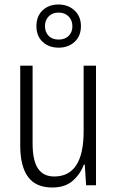

<svg xmlns="http://www.w3.org/2000/svg" viewBox="-20 -824 521 854"><path d="M407 -532V0H363L357 -92H353Q337 -49 303 -19.5Q269 10 213 10Q139 10 104.5 -37.5Q70 -85 70 -176V-532H125V-186Q125 -110 149 -74.5Q173 -39 221 -39Q352 -39 352 -240V-532ZM241 -612Q198 -612 170 -637.5Q142 -663 142 -708Q142 -752 169.5 -778Q197 -804 240 -804Q283 -804 311.5 -777.5Q340 -751 340 -708Q340 -664 312 -638Q284 -612 241 -612ZM241 -648Q269 -648 285.5 -664.5Q302 -681 302 -707Q302 -734 285 -751Q268 -768 241 -768Q213 -768 196.5 -751Q180 -734 180 -708Q180 -682 196 -665Q212 -648 241 -648Z"/></svg>

Font: Noto Sans Georgian Condensed Light
Style: Regular
Weight: 300
Width: 3
Designer: Monotype Design Team, Akaki Razmadze
Foundry: Google LLC
Version: Version 2.005; ttfautohint (v1.8.4.7-5d5b)